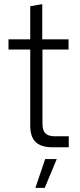

<svg xmlns="http://www.w3.org/2000/svg" viewBox="-20 -711 385 927"><path d="M230 0Q180 0 153 -24.5Q126 -49 126 -105V-472H21V-521H126V-681L184 -691V-521H311V-472H185V-113Q185 -81 199.5 -67Q214 -53 244 -53H312V0ZM151 196 198 57H254L196 196Z"/></svg>

Font: Mona Sans Light
Style: Regular
Weight: 300
Designer: Deni Anggara
Foundry: GitHub
Version: Version 2.000